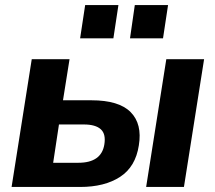

<svg xmlns="http://www.w3.org/2000/svg" viewBox="-20 -742 855 762"><path d="M26 0ZM26 0 106 -507H256L230 -344H343Q452 -344 498.5 -297Q545 -250 531 -165Q518 -80 456.5 -40Q395 0 298 0ZM560 0 640 -507H790L710 0ZM191 -96H291Q382 -96 394 -168Q401 -210 380 -229Q359 -248 313 -248H214ZM496 -590 515 -722H647L627 -590ZM298 -590 318 -722H450L430 -590Z"/></svg>

Font: Winston
Style: Bold Italic
Weight: 700
Italic angle: -9°
Designer: Original fonts by Vernon Adams / Changes by Cristiano Sobral
Foundry: Original fonts by Vernon Adams / Changes by Cristiano Sobral
Version: Version 2.503;July 17, 2020;FontCreator 13.0.0.2655 64-bit